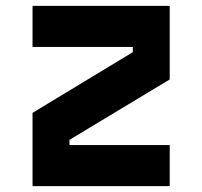

<svg xmlns="http://www.w3.org/2000/svg" viewBox="-20 -635 690 655"><path d="M91 -615H559V-364L217 -158V-140H559V0H91V-250L433 -457V-475H91Z"/></svg>

Font: Martian Mono SemiCondensed
Style: Bold
Weight: 700
Width: 4
Designer: Roman Shamin
Foundry: Evil Martians
Version: Version 1.000